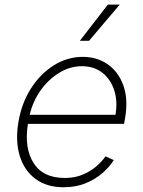

<svg xmlns="http://www.w3.org/2000/svg" viewBox="-20 -800 619 832"><path d="M255.7 11.4Q181.8 11.4 133.2 -25.2Q84.5 -61.8 65.3 -125.4Q46.2 -188.9 59.7 -270.2Q73.2 -351.9 113.6 -415.8Q154.1 -479.8 212.9 -516.7Q271.7 -553.6 339.1 -553.6Q400.2 -553.6 446.6 -521.5Q492.9 -489.3 514.4 -430.2Q535.9 -371.1 522.4 -290.1L517.4 -263.1H100.9Q84.5 -158.7 125.4 -93.7Q166.2 -28.8 261 -28.8Q305.4 -28.8 340 -43.9Q374.6 -58.9 399.1 -80.6Q423.7 -102.3 437.1 -122.5L473 -106.5Q456.7 -79.2 426.1 -51.8Q395.6 -24.5 352.6 -6.6Q309.7 11.4 255.7 11.4ZM108.7 -302.6H480.5Q490.4 -361.5 474.8 -409.3Q459.2 -457 423.1 -485.1Q387.1 -513.1 334.9 -513.1Q283.7 -513.1 237 -484.7Q190.3 -456.3 156.2 -408.6Q122.2 -360.8 108.7 -302.6ZM326 -623.2 447.4 -780.2H498.9L365.8 -623.2Z"/></svg>

Font: Inter Extra Light  BETA
Style: Italic
Weight: 200
Italic angle: 9.39999°
Designer: Rasmus Andersson
Foundry: rsms
Version: Version 3.011;git-f93a4a705